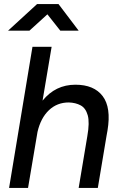

<svg xmlns="http://www.w3.org/2000/svg" viewBox="-20 -932 601 952"><path d="M25 0 141 -700H236L191 -433Q255 -512 354 -512Q446 -512 489 -455.5Q532 -399 513 -285L508 -257L465 0H370L413 -257Q425 -325 415 -360.5Q405 -396 380 -409.5Q355 -423 321 -424Q263 -424 222.5 -385.5Q182 -347 166 -278L119 0ZM20 -780 164 -912H270L370 -780H279L215 -861L126 -780Z"/></svg>

Font: Figtree Medium
Style: Italic
Weight: 500
Italic angle: -9.5°
Foundry: Erik Kennedy
Version: Version 2.001; ttfautohint (v1.8.4.7-5d5b);gftools[0.9.27]